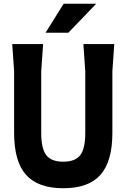

<svg xmlns="http://www.w3.org/2000/svg" viewBox="-20 -984 672 1020"><path d="M587 -750 577 -605V-278Q577 -126 513.5 -55Q450 16 316 16Q182 16 118.5 -55Q55 -126 55 -278V-605L45 -750H209L199 -605V-278Q199 -195 225.5 -160Q252 -125 316 -125Q380 -125 406.5 -160Q433 -195 433 -278V-605L423 -750ZM491 -964 343 -810H222L318 -964Z"/></svg>

Font: Farro
Style: Bold
Weight: 700
Designer: Aceler Chua
Foundry: Grayscale Limited
Version: Version 1.101